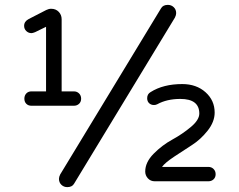

<svg xmlns="http://www.w3.org/2000/svg" viewBox="-20 -744 980 788"><path d="M835 -59Q848 -59 856.5 -50.5Q865 -42 865 -29Q865 -16 856.5 -8Q848 0 835 0H615Q598 0 587 -12Q576 -24 576 -40Q576 -78 610.5 -113Q645 -148 687 -171Q729 -194 763.5 -223Q798 -252 798 -278Q798 -338 720 -338Q665 -338 625 -316Q619 -313 612 -313Q600 -313 592 -320.5Q584 -328 584 -341Q584 -358 598 -366Q650 -399 728 -399Q786 -399 823.5 -365.5Q861 -332 861 -282Q861 -244 832 -207.5Q803 -171 767.5 -148.5Q732 -126 694 -100.5Q656 -75 645 -59ZM283 -369Q296 -369 304.5 -360.5Q313 -352 313 -339Q313 -326 304.5 -318Q296 -310 283 -310H109Q96 -310 88 -318Q80 -326 80 -339Q80 -352 88 -360.5Q96 -369 109 -369H169V-634L124 -612Q114 -608 109 -608Q97 -608 88 -616.5Q79 -625 79 -638Q79 -656 98 -666L170 -703Q180 -708 190 -708Q209 -708 221 -695.5Q233 -683 233 -665V-369ZM256 24Q242 24 232 14.5Q222 5 222 -10Q222 -18 227 -28L641 -710Q649 -724 669 -724Q683 -724 693 -714.5Q703 -705 703 -690Q703 -682 698 -672L284 10Q276 24 256 24Z"/></svg>

Font: VarelaRound
Style: Regular
Weight: 400
Designer: Joe Prince, Avraham Cornfeld
Foundry: Joe Prince, Avraham Cornfeld
Version: Version 2.000;PS 002.000;hotconv 1.0.88;makeotf.lib2.5.64775